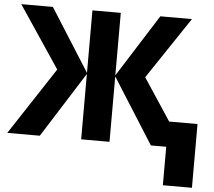

<svg xmlns="http://www.w3.org/2000/svg" viewBox="-61 -780 1180 1059"><g transform="rotate(5 529.0 -250.5)"><path d="M730 -372 883 -140H1040V213H879V0H794L565 -362V0H408V-362L179 0H-1L243 -372L14 -714H189L408 -368V-714H565V-368L784 -714H959Z"/></g></svg>

Font: Noto Sans UI ExtraBold
Style: Regular
Weight: 800
Designer: Monotype Design Team
Foundry: Monotype Imaging Inc.
Version: Version 1.001